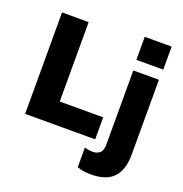

<svg xmlns="http://www.w3.org/2000/svg" viewBox="-165 -885 1195 1254"><g transform="rotate(20 433.0 -257.5)"><path d="M65 0V-705H250V-153H552V0ZM627 -580V-740H814V-580ZM601 225Q577 225 553 221.5Q529 218 507 210V73Q534 82 564 82Q593 82 612.5 65.5Q632 49 632 6V-508H810V12Q810 117 760.5 171Q711 225 601 225Z"/></g></svg>

Font: Mulish Black
Style: Regular
Weight: 900
Designer: Vernon Adams
Foundry: Vernon Adams
Version: Version 3.603; ttfautohint (v1.8.3)